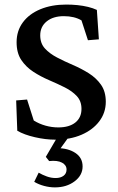

<svg xmlns="http://www.w3.org/2000/svg" viewBox="-20 -603 516 841"><path d="M221.7 8.8Q179.7 8.8 132.8 -2Q85.9 -12.7 55.7 -30.3L50.8 -163.1L98.6 -167L127.9 -75.2Q151.4 -60.5 179.2 -52.7Q207 -44.9 235.4 -44.9Q283.2 -44.9 310.1 -66.4Q336.9 -87.9 336.9 -126Q336.9 -160.2 316.4 -182.1Q295.9 -204.1 263.7 -220.2Q231.4 -236.3 194.8 -252Q158.2 -267.6 126 -288.6Q93.8 -309.6 73.2 -340.3Q52.7 -371.1 52.7 -418Q52.7 -467.8 80.1 -504.9Q107.4 -542 156.7 -562.5Q206.1 -583 270.5 -583Q294.9 -583 319.3 -580.6Q343.8 -578.1 365.7 -572.8Q387.7 -567.4 404.3 -559.6L413.1 -430.7L365.2 -426.8L336.9 -513.7Q305.7 -532.2 259.8 -532.2Q212.9 -532.2 184.6 -509.3Q156.2 -486.3 156.2 -448.2Q156.2 -413.1 176.8 -390.6Q197.3 -368.2 230 -351.1Q262.7 -334 299.3 -318.4Q335.9 -302.7 368.7 -282.2Q401.4 -261.7 422.4 -231.9Q443.4 -202.1 443.4 -157.2Q443.4 -109.4 415 -71.8Q386.7 -34.2 336.9 -12.7Q287.1 8.8 221.7 8.8ZM220.7 217.8Q197.3 217.8 173.3 211.4Q149.4 205.1 129.9 193.4L149.4 153.3Q166 163.1 185.1 169.9Q204.1 176.8 223.6 176.8Q245.1 176.8 258.3 167Q271.5 157.2 271.5 139.6Q271.5 120.1 251.5 109.4Q231.4 98.6 195.3 102.5L180.7 84L237.3 -12.7H288.1L224.6 75.2L230.5 45.9Q278.3 45.9 310.1 66.9Q341.8 87.9 341.8 126Q341.8 165 306.6 191.4Q271.5 217.8 220.7 217.8Z"/></svg>

Font: Crimson Pro Medium
Style: Regular
Weight: 500
Designer: Jacques Le Bailly
Foundry: Baron von Fonthausen
Version: Version 1.003